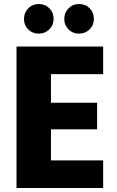

<svg xmlns="http://www.w3.org/2000/svg" viewBox="-20 -933 581 953"><path d="M233 -565V-423H462V-291H233V-137H492V0H62V-702H492V-565ZM99 -839Q99 -870 120 -891.5Q141 -913 172 -913Q204 -913 225 -892Q246 -871 246 -839Q246 -808 224.5 -787Q203 -766 172 -766Q141 -766 120 -787Q99 -808 99 -839ZM299 -839Q299 -870 320 -891.5Q341 -913 372 -913Q404 -913 425 -892Q446 -871 446 -839Q446 -808 424.5 -787Q403 -766 372 -766Q341 -766 320 -787Q299 -808 299 -839Z"/></svg>

Font: IBM-Poppins
Style: Poppins-Bold
Weight: 700
Designer: Mike Abbink, Paul van der Laan, Pieter van Rosmalen, Ben Mitchell, Mark Frömberg
Foundry: Bold Monday
Version: Version 1.1